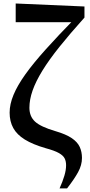

<svg xmlns="http://www.w3.org/2000/svg" viewBox="-20 -845 516 1095"><path d="M319.7 229.5Q337.4 190 347.1 157.4Q356.9 124.7 356.9 97.5Q356.9 75.5 349 59Q341.1 42.4 316.5 28.2Q291.9 14 240.3 0.1Q167 -21.1 121.5 -49.2Q76.1 -77.3 55.5 -115.1Q34.9 -152.9 34.9 -202.3Q34.9 -250.6 57.1 -304Q79.2 -357.4 124.6 -421Q170.1 -484.6 241.2 -563.7Q312.2 -642.9 410.1 -742.6L397.2 -703.3V-718.5L69.5 -718.3V-825.1L461.7 -808V-744.8Q378.7 -652.4 319.1 -577.9Q259.5 -503.4 221.8 -442.1Q184.1 -380.8 165.9 -328.9Q147.7 -277 147.7 -230.5Q147.7 -181.1 179.9 -151.4Q212.2 -121.6 296.4 -97Q356.6 -79.3 389.2 -57.2Q421.8 -35.1 434.6 -7.2Q447.5 20.8 447.5 55.7Q447.5 96.8 425.1 137.3Q402.8 177.8 362.4 229.5Z"/></svg>

Font: Noto Serif KR
Style: Regular
Weight: 200
Designer: Ryoko NISHIZUKA 西塚涼子 (kana & ideographs); Frank Grießhammer (Latin, Greek & Cyrillic); Wenlong ZHANG 张文龙 (bopomofo); San
Foundry: Adobe
Version: Version 2.001;hotconv 1.1.0;makeotfexe 2.6.0